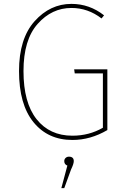

<svg xmlns="http://www.w3.org/2000/svg" viewBox="-20 -711 645 989"><path d="M348 -691Q441 -691 516 -632L503 -616Q433 -670 348 -670Q247 -670 174 -588Q101 -506 101 -345Q101 -182 168.5 -97Q236 -12 353 -12Q439 -12 510 -53V-333H365L362 -354H533V-41Q446 10 353 10Q227 10 152.5 -81.5Q78 -173 78 -345Q78 -512 158 -601.5Q238 -691 348 -691ZM335 96Q360 96 360 119Q360 133 346 162L311 258H296L327 142Q311 136 311 119Q311 109 318 102.5Q325 96 335 96Z"/></svg>

Font: FiraGO Thin
Style: Regular
Weight: 100
Designer: bBox Type
Foundry: bBox Type GmbH
Version: Version 1.001;PS 001.001;hotconv 1.0.88;makeotf.lib2.5.64775